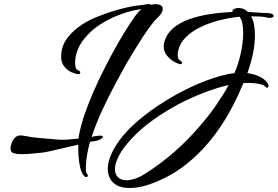

<svg xmlns="http://www.w3.org/2000/svg" viewBox="-20 -699 1394 964"><path d="M412 190Q407 190 402 184Q389 170 382.5 141.5Q376 113 374 81.5Q372 50 373 27Q363 30 351 32.5Q339 35 326 38Q300 44 273 50.5Q246 57 225 61.5Q204 66 195 67Q173 69 144 72Q115 75 90 75Q60 75 46 69Q33 65 33 46Q33 30 41.5 12.5Q50 -5 60 -12Q70 -19 84 -19Q86 -19 89 -19Q92 -19 95 -18Q103 -17 110.5 -15.5Q118 -14 125 -13Q131 -11 155.5 -8.5Q180 -6 209 -3.5Q238 -1 261 1Q284 3 287 3Q301 3 323.5 1.5Q346 0 374 -3Q377 -26 383.5 -52.5Q390 -79 399 -108Q419 -168 447.5 -234.5Q476 -301 511 -368Q528 -401 544 -431Q560 -461 576 -488Q607 -542 633.5 -582Q660 -622 674 -638Q683 -647 691 -653Q669 -651 640 -644Q555 -622 486 -578Q448 -554 421 -525Q388 -491 372.5 -455Q357 -419 357 -382Q357 -372 360 -360.5Q363 -349 376 -344Q383 -341 383 -335Q383 -327 374 -327Q361 -327 340 -336Q319 -345 303 -364.5Q287 -384 287 -414Q287 -463 313 -501Q363 -572 466 -614Q489 -623 511 -631Q533 -639 555 -645Q590 -656 622.5 -663Q655 -670 668 -671Q677 -672 685.5 -673Q694 -674 701 -675L726 -679Q733 -679 737 -675Q751 -678 761 -678Q797 -678 797 -654Q797 -635 773 -612Q759 -600 739.5 -574Q720 -548 698.5 -515.5Q677 -483 656.5 -449Q636 -415 618 -385Q588 -332 555 -270Q522 -208 491.5 -142Q461 -76 440 -11Q442 -12 444 -12L445 -13Q456 -15 464.5 -16.5Q473 -18 480 -18Q497 -18 497 -12Q497 -8 484.5 0Q472 8 447 11L432 13Q413 80 411 138V147Q411 169 418 175Q421 178 421 182Q421 190 412 190ZM631 245Q554 245 530 192Q521 172 521 149Q521 114 540 72.5Q559 31 593 -12Q634 -63 702.5 -117Q771 -171 852 -217Q935 -264 1014.5 -294Q1094 -324 1157 -332Q1179 -382 1190 -436.5Q1201 -491 1201 -534Q1201 -562 1196.5 -583Q1192 -604 1182 -615Q1133 -610 1081.5 -597Q1030 -584 985.5 -562.5Q941 -541 911 -510Q881 -479 873 -437Q873 -433 872.5 -429.5Q872 -426 872 -422Q872 -414 875 -406Q878 -398 888 -393Q894 -389 894 -383Q894 -380 890.5 -378Q887 -376 882 -377Q870 -380 851 -391Q832 -402 817 -421.5Q802 -441 802 -466Q802 -469 802 -472.5Q802 -476 803 -479Q817 -552 904.5 -592Q992 -632 1148 -639Q1148 -640 1147.5 -641Q1147 -642 1147 -643Q1147 -651 1156 -654Q1166 -659 1178 -659Q1205 -659 1225 -639Q1233 -639 1240 -638.5Q1247 -638 1254 -637L1272 -636Q1284 -635 1293.5 -634.5Q1303 -634 1311 -634Q1318 -634 1324.5 -633.5Q1331 -633 1337 -632Q1354 -628 1354 -619Q1354 -614 1346.5 -611Q1339 -608 1325 -610Q1307 -615 1286 -616Q1265 -617 1241 -617Q1251 -599 1255.5 -575Q1260 -551 1260 -522Q1260 -437 1222 -332Q1294 -321 1321 -285Q1328 -275 1328 -268Q1328 -259 1320 -259Q1315 -259 1310 -266Q1301 -275 1270.5 -279.5Q1240 -284 1202 -282Q1107 -48 956 91Q890 151 826.5 184.5Q763 218 710 233Q667 245 631 245ZM615 206Q635 206 660 197.5Q685 189 714 170Q793 119 859.5 60Q926 1 978 -60Q1028 -117 1065.5 -171.5Q1103 -226 1128 -272Q1070 -259 1005 -234Q940 -209 878 -177Q811 -141 749 -97Q687 -53 641 -3Q597 44 577 83Q557 122 557 150Q557 176 572.5 191Q588 206 615 206Z"/></svg>

Font: Birthstone Bounce Medium
Style: Regular
Weight: 500
Designer: Robert E. Leuschke
Foundry: Rob Leuschke
Version: Version 1.010; ttfautohint (v1.8.3)